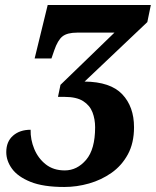

<svg xmlns="http://www.w3.org/2000/svg" viewBox="-20 -734 621 765"><path d="M236 11Q152 11 101.5 -9.5Q51 -30 28 -61.5Q5 -93 5 -128Q5 -170 32 -193.5Q59 -217 102 -217Q101 -178 116.5 -140.5Q132 -103 162.5 -79Q193 -55 238 -55Q287 -55 323 -97Q359 -139 359 -227Q359 -259 348.5 -286.5Q338 -314 311.5 -331Q285 -348 237 -348H211L221 -396L436 -604H287Q248 -604 229 -589Q210 -574 196 -533L185 -501H118L170 -714H581L567 -646L317 -409Q420 -408 467 -358.5Q514 -309 514 -227Q514 -164 489.5 -119Q465 -74 424.5 -45.5Q384 -17 335 -3Q286 11 236 11Z"/></svg>

Font: Noto Serif Condensed ExtraBold
Style: Italic
Weight: 800
Width: 3
Italic angle: -12°
Designer: Monotype Design Team
Foundry: Monotype Imaging Inc.
Version: Version 2.014; ttfautohint (v1.8.4.7-5d5b)